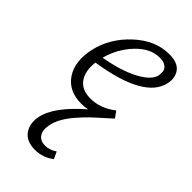

<svg xmlns="http://www.w3.org/2000/svg" viewBox="-221 -481 834 834"><g transform="rotate(45 196.0 -64.5)"><path d="M293 -418Q346 -418 366 -390Q386 -362 377 -323Q351 -205 92 -165Q85 -107 109.5 -73Q134 -39 187 -39Q248 -39 303 -82L324 -53Q317 -46 287.5 -20Q258 6 240 23.5Q222 41 198.5 68Q175 95 160.5 121.5Q146 148 142 173Q136 207 150 226Q164 245 193 245Q219 245 246 227L261 259Q222 289 174 289Q123 289 99.5 258Q76 227 84 180Q98 101 213 1Q196 5 175 5Q97 5 60 -50Q23 -105 42 -193Q63 -284 136 -351Q209 -418 293 -418ZM326 -321Q327 -332 326.5 -344.5Q326 -357 313 -367.5Q300 -378 275 -378Q217 -378 167.5 -325.5Q118 -273 99 -202Q196 -219 257 -251.5Q318 -284 326 -321Z"/></g></svg>

Font: EauTestText Semilight
Style: Italic
Weight: 300
Italic angle: -12°
Designer: Christian Thalmann (Catharsis Fonts)
Version: Version 0.001;PS 000.001;hotconv 1.0.88;makeotf.lib2.5.64775